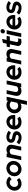

<svg xmlns="http://www.w3.org/2000/svg" viewBox="2918 -3696 983 6858"><g transform="rotate(-90 3409.0 -267.5)"><path d="M274 10Q204 10 148 -21.5Q92 -53 59.5 -108.5Q27 -164 27 -234Q27 -295 49.5 -349Q72 -403 111.5 -443.5Q151 -484 203.5 -507Q256 -530 315 -530Q381 -530 437.5 -502Q494 -474 529 -425L436 -341Q413 -377 382 -394Q351 -411 313 -411Q282 -411 254.5 -397.5Q227 -384 205.5 -360.5Q184 -337 172.5 -306.5Q161 -276 161 -241Q161 -202 177.5 -172Q194 -142 223 -125Q252 -108 289 -108Q321 -108 350.5 -121Q380 -134 409 -160L477 -70Q388 10 274 10Z M798 10Q725 10 667 -23Q609 -56 575.5 -113Q542 -170 542 -240Q542 -300 564.5 -352.5Q587 -405 627.5 -445Q668 -485 721 -508Q774 -531 833 -531Q906 -531 963.5 -498Q1021 -465 1055 -408.5Q1089 -352 1089 -281Q1089 -221 1066 -168.5Q1043 -116 1002.5 -76Q962 -36 910 -13Q858 10 798 10ZM804 -109Q836 -109 863.5 -122Q891 -135 912 -157.5Q933 -180 945 -210.5Q957 -241 957 -274Q957 -315 940 -346Q923 -377 893.5 -394.5Q864 -412 826 -412Q795 -412 767.5 -399Q740 -386 718.5 -363.5Q697 -341 685.5 -310.5Q674 -280 674 -247Q674 -207 690.5 -175.5Q707 -144 736.5 -126.5Q766 -109 804 -109Z M1117 0 1227 -521H1361L1353 -483Q1418 -529 1495 -529Q1557 -529 1599.5 -500.5Q1642 -472 1659 -423Q1676 -374 1663 -311L1597 0H1462L1526 -298Q1536 -350 1512 -381.5Q1488 -413 1438 -413Q1406 -413 1378.5 -401Q1351 -389 1328 -365L1251 0Z M1929 11Q1857 11 1791 -13Q1725 -37 1682 -78L1759 -165Q1801 -129 1843.5 -111Q1886 -93 1930 -93Q1971 -93 1996.5 -109Q2022 -125 2022 -150Q2022 -168 2008 -179Q1994 -190 1965 -197L1869 -218Q1805 -232 1771.5 -268Q1738 -304 1738 -359Q1738 -412 1763 -449.5Q1788 -487 1834.5 -508Q1881 -529 1944 -529Q2007 -529 2065 -508.5Q2123 -488 2169 -449L2094 -366Q2055 -396 2014.5 -411.5Q1974 -427 1935 -427Q1899 -427 1878 -413Q1857 -399 1857 -375Q1857 -356 1871.5 -344.5Q1886 -333 1919 -326L2014 -305Q2080 -291 2115 -255Q2150 -219 2150 -166Q2150 -116 2121 -76Q2092 -36 2042 -12.5Q1992 11 1929 11Z M2475 10Q2399 10 2339.5 -21.5Q2280 -53 2246 -109.5Q2212 -166 2212 -237Q2212 -297 2234 -350Q2256 -403 2295 -443.5Q2334 -484 2385 -506.5Q2436 -529 2494 -529Q2563 -529 2616 -496.5Q2669 -464 2699 -408Q2729 -352 2729 -278Q2729 -267 2728.5 -254Q2728 -241 2724 -215H2346Q2352 -182 2371 -156.5Q2390 -131 2419.5 -117Q2449 -103 2486 -103Q2519 -103 2548 -113Q2577 -123 2599 -141L2674 -54Q2626 -20 2579 -5Q2532 10 2475 10ZM2354 -312H2603Q2597 -343 2581 -366Q2565 -389 2541 -402Q2517 -415 2487 -415Q2457 -415 2431 -402Q2405 -389 2385 -366Q2365 -343 2354 -312Z M3093 204 3142 -25Q3114 -10 3084 -1.5Q3054 7 3022 7Q2957 7 2904.5 -24.5Q2852 -56 2821 -111Q2790 -166 2790 -234Q2790 -295 2812.5 -348.5Q2835 -402 2875 -442Q2915 -482 2968 -505Q3021 -528 3080 -528Q3127 -528 3167.5 -514Q3208 -500 3238 -472L3248 -521H3381L3228 204ZM3058 -109Q3090 -109 3117 -119Q3144 -129 3168 -149L3212 -354Q3192 -380 3158 -395.5Q3124 -411 3085 -411Q3040 -411 3003 -388.5Q2966 -366 2944 -329Q2922 -292 2922 -246Q2922 -207 2939.5 -175.5Q2957 -144 2988 -126.5Q3019 -109 3058 -109Z M3584 8Q3523 8 3480.5 -20.5Q3438 -49 3421 -98Q3404 -147 3417 -210L3483 -521H3617L3554 -223Q3543 -171 3567.5 -139.5Q3592 -108 3642 -108Q3674 -108 3701.5 -120.5Q3729 -133 3751 -156L3829 -521H3963L3852 0H3718L3726 -38Q3661 8 3584 8Z M4252 10Q4176 10 4116.5 -21.5Q4057 -53 4023 -109.5Q3989 -166 3989 -237Q3989 -297 4011 -350Q4033 -403 4072 -443.5Q4111 -484 4162 -506.5Q4213 -529 4271 -529Q4340 -529 4393 -496.5Q4446 -464 4476 -408Q4506 -352 4506 -278Q4506 -267 4505.5 -254Q4505 -241 4501 -215H4123Q4129 -182 4148 -156.5Q4167 -131 4196.5 -117Q4226 -103 4263 -103Q4296 -103 4325 -113Q4354 -123 4376 -141L4451 -54Q4403 -20 4356 -5Q4309 10 4252 10ZM4131 -312H4380Q4374 -343 4358 -366Q4342 -389 4318 -402Q4294 -415 4264 -415Q4234 -415 4208 -402Q4182 -389 4162 -366Q4142 -343 4131 -312Z M4535 0 4645 -521H4779L4771 -483Q4836 -529 4913 -529Q4975 -529 5017.5 -500.5Q5060 -472 5077 -423Q5094 -374 5081 -311L5015 0H4880L4944 -298Q4954 -350 4930 -381.5Q4906 -413 4856 -413Q4824 -413 4796.5 -401Q4769 -389 4746 -365L4669 0Z M5349 7Q5261 7 5222.5 -35Q5184 -77 5201 -155L5254 -407H5149L5173 -521H5278L5306 -654L5447 -685L5412 -521H5557L5533 -407H5388L5338 -178Q5331 -140 5346 -123.5Q5361 -107 5404 -107Q5420 -107 5435 -109Q5450 -111 5468 -115L5444 -4Q5426 0 5399 3.5Q5372 7 5349 7Z M5514 0 5624 -521H5758L5648 0ZM5712 -583Q5683 -583 5663.5 -603Q5644 -623 5644 -652Q5644 -676 5656 -696Q5668 -716 5687.5 -727.5Q5707 -739 5730 -739Q5759 -739 5778.5 -719.5Q5798 -700 5798 -671Q5798 -647 5786.5 -627.5Q5775 -608 5755 -595.5Q5735 -583 5712 -583Z M6047 10Q5971 10 5911.5 -21.5Q5852 -53 5818 -109.5Q5784 -166 5784 -237Q5784 -297 5806 -350Q5828 -403 5867 -443.5Q5906 -484 5957 -506.5Q6008 -529 6066 -529Q6135 -529 6188 -496.5Q6241 -464 6271 -408Q6301 -352 6301 -278Q6301 -267 6300.5 -254Q6300 -241 6296 -215H5918Q5924 -182 5943 -156.5Q5962 -131 5991.5 -117Q6021 -103 6058 -103Q6091 -103 6120 -113Q6149 -123 6171 -141L6246 -54Q6198 -20 6151 -5Q6104 10 6047 10ZM5926 -312H6175Q6169 -343 6153 -366Q6137 -389 6113 -402Q6089 -415 6059 -415Q6029 -415 6003 -402Q5977 -389 5957 -366Q5937 -343 5926 -312Z M6561 11Q6489 11 6423 -13Q6357 -37 6314 -78L6391 -165Q6433 -129 6475.5 -111Q6518 -93 6562 -93Q6603 -93 6628.5 -109Q6654 -125 6654 -150Q6654 -168 6640 -179Q6626 -190 6597 -197L6501 -218Q6437 -232 6403.5 -268Q6370 -304 6370 -359Q6370 -412 6395 -449.5Q6420 -487 6466.5 -508Q6513 -529 6576 -529Q6639 -529 6697 -508.5Q6755 -488 6801 -449L6726 -366Q6687 -396 6646.5 -411.5Q6606 -427 6567 -427Q6531 -427 6510 -413Q6489 -399 6489 -375Q6489 -356 6503.5 -344.5Q6518 -333 6551 -326L6646 -305Q6712 -291 6747 -255Q6782 -219 6782 -166Q6782 -116 6753 -76Q6724 -36 6674 -12.5Q6624 11 6561 11Z"/></g></svg>

Font: Red Hat Display ExtraBold
Style: Italic
Weight: 800
Italic angle: -12°
Designer: Pentagram, MCKL
Foundry: Pentagram, MCKL
Version: Version 1.023